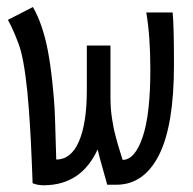

<svg xmlns="http://www.w3.org/2000/svg" viewBox="-20 -534 558 555"><path d="M2.9 -476.6 75.2 -513.7Q103.5 -464.4 118.2 -388.2Q126 -346.7 131.1 -298.1Q136.2 -249.5 137.7 -221.7Q139.2 -193.8 140.6 -139.2Q142.1 -84.5 142.6 -72.8Q185.5 -72.8 208.3 -125.5Q231 -178.2 231 -273.9V-402.3H299.3V-253.9Q299.3 -237.8 300.3 -222.7Q301.3 -207.5 303.7 -192.1Q306.2 -176.8 308.1 -166.3Q310.1 -155.8 314.5 -139.4Q318.8 -123 320.6 -116.7Q322.3 -110.4 327.9 -92.8Q333.5 -75.2 334.5 -71.8Q369.6 -71.8 392.1 -137.2Q414.6 -202.6 414.6 -332.5Q414.6 -429.7 402.8 -498H479Q482.9 -461.4 482.9 -346.7Q482.9 -171.4 439.5 -85.7Q396 0 316.4 0H306.6H290Q288.1 -7.8 277.1 -46.1Q266.1 -84.5 262.2 -102.1Q215.3 0 109.4 1.5H106.4H103.5Q86.9 1 74.2 -4.4Q74.2 -7.3 72.5 -52Q70.8 -96.7 68.8 -133.5Q66.9 -170.4 63.2 -220.7Q59.6 -271 53.7 -314.2Q47.9 -357.4 40.5 -385.7Q35.2 -405.8 23.4 -433.6Q11.7 -461.4 2.9 -476.6Z"/></svg>

Font: FantasqueSansM Nerd Font
Style: Regular
Weight: 400
Monospace: yes
Designer: Jany Belluz
Version: Version 1.8.0 ; ttfautohint (v1.8.2);Nerd Fonts 3.4.0